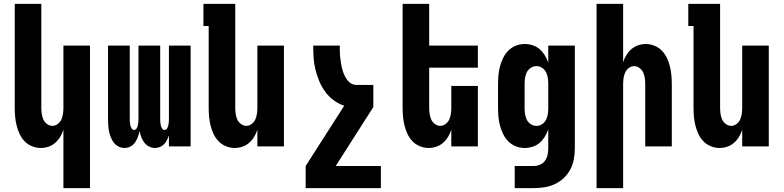

<svg xmlns="http://www.w3.org/2000/svg" viewBox="-20 -755 4040 990"><path d="M307 215V-86Q301 -67 290.5 -49.5Q280 -32 264.5 -18.5Q249 -5 229.5 1.5Q210 8 190 8Q167 8 145 -1Q123 -10 107 -26.5Q91 -43 81 -64.5Q71 -86 65.5 -108.5Q60 -131 58 -154Q56 -177 56 -200V-735H193V-200Q193 -185 195 -169.5Q197 -154 203 -140Q209 -126 222 -116Q235 -106 250 -106Q265 -106 278 -116Q291 -126 297 -140Q303 -154 305 -169.5Q307 -185 307 -200V-520H444V215Z M622 8Q606 8 591 0.5Q576 -7 566.5 -20Q557 -33 551 -48Q545 -63 542 -79Q539 -95 538 -111Q537 -127 537 -143V-520H649V-143Q649 -134 649.5 -126Q650 -118 652 -109.5Q654 -101 658.5 -93Q663 -85 671 -85Q680 -85 684.5 -93Q689 -101 691 -109.5Q693 -118 693.5 -126Q694 -134 694 -143V-520H806V-143Q806 -134 806.5 -126Q807 -118 809 -109.5Q811 -101 815.5 -93Q820 -85 829 -85Q837 -85 841.5 -93Q846 -101 848 -109.5Q850 -118 850.5 -126Q851 -134 851 -143V-520H963V0H851V-57Q847 -45 841 -33Q835 -21 826 -11.5Q817 -2 804.5 3Q792 8 779 8Q763 8 748.5 0.5Q734 -7 724 -20Q714 -33 708.5 -48Q703 -63 700 -79Q696 -63 690.5 -48Q685 -33 676 -20Q667 -7 652.5 0.5Q638 8 622 8Z M1190 8Q1167 8 1145 -1Q1123 -10 1107 -26.5Q1091 -43 1081 -64.5Q1071 -86 1065.5 -108.5Q1060 -131 1058 -154Q1056 -177 1056 -200V-621H1029V-735H1193V-200Q1193 -185 1195 -169.5Q1197 -154 1203 -140Q1209 -126 1222 -116Q1235 -106 1250 -106Q1265 -106 1278 -116Q1291 -126 1297 -140Q1303 -154 1305 -169.5Q1307 -185 1307 -200V-520H1444V0H1307V-86Q1301 -67 1290.5 -49.5Q1280 -32 1264.5 -18.5Q1249 -5 1229.5 1.5Q1210 8 1190 8Z M1556 215V101L1755 -210Q1726 -219 1700.5 -238Q1675 -257 1656.5 -282.5Q1638 -308 1626 -337Q1614 -366 1606.5 -396Q1599 -426 1597 -457.5Q1595 -489 1595 -520H1732Q1732 -508 1732 -496Q1732 -484 1733 -472Q1734 -460 1735.5 -448Q1737 -436 1739 -424Q1741 -412 1744 -400.5Q1747 -389 1751.5 -377.5Q1756 -366 1762 -355.5Q1768 -345 1776 -336Q1784 -327 1795 -322Q1806 -317 1818 -317H1905V-203L1711 101H1944V215Z M2190 8Q2167 8 2145 -1Q2123 -10 2107 -26.5Q2091 -43 2081 -64.5Q2071 -86 2065.5 -108.5Q2060 -131 2058 -154Q2056 -177 2056 -200V-735H2193V-520H2444V-406H2193V-200Q2193 -185 2195 -169.5Q2197 -154 2203 -140Q2209 -126 2222 -116Q2235 -106 2250 -106Q2265 -106 2278 -116Q2291 -126 2297 -140Q2303 -154 2305 -169.5Q2307 -185 2307 -200V-312H2444V0H2307V-86Q2301 -67 2290.5 -49.5Q2280 -32 2264.5 -18.5Q2249 -5 2229.5 1.5Q2210 8 2190 8Z M2732 215H2634V101H2732Q2749 101 2765 94Q2781 87 2790.5 73.5Q2800 60 2803.5 43Q2807 26 2807 9V-88Q2800 -68 2789 -50Q2778 -32 2762.5 -18.5Q2747 -5 2726.5 1.5Q2706 8 2686 8Q2662 8 2640 -0.5Q2618 -9 2601.5 -25.5Q2585 -42 2574.5 -63.5Q2564 -85 2558 -107.5Q2552 -130 2550 -153.5Q2548 -177 2548 -200V-320Q2548 -343 2550 -366.5Q2552 -390 2558 -412.5Q2564 -435 2574.5 -456.5Q2585 -478 2601.5 -494.5Q2618 -511 2640 -519.5Q2662 -528 2686 -528Q2706 -528 2726.5 -521.5Q2747 -515 2762.5 -501.5Q2778 -488 2789 -470Q2800 -452 2807 -432V-520H2944V9Q2944 37 2939 65Q2934 93 2921 118Q2908 143 2887.5 162.5Q2867 182 2841.5 194Q2816 206 2788 210.5Q2760 215 2732 215ZM2746 -106Q2762 -106 2775.5 -115Q2789 -124 2796 -138.5Q2803 -153 2805 -168.5Q2807 -184 2807 -200V-320Q2807 -336 2805 -351.5Q2803 -367 2796 -381.5Q2789 -396 2775.5 -405Q2762 -414 2746 -414Q2730 -414 2716.5 -405Q2703 -396 2696 -381.5Q2689 -367 2687 -351.5Q2685 -336 2685 -320V-200Q2685 -184 2687 -168.5Q2689 -153 2696 -138.5Q2703 -124 2716.5 -115Q2730 -106 2746 -106Z M3056 215V-735H3193V-434Q3199 -453 3209.5 -470.5Q3220 -488 3235.5 -501.5Q3251 -515 3270.5 -521.5Q3290 -528 3310 -528Q3333 -528 3355 -519Q3377 -510 3393 -493.5Q3409 -477 3419 -455.5Q3429 -434 3434.5 -411.5Q3440 -389 3442 -366Q3444 -343 3444 -320V0H3307V-320Q3307 -335 3305 -350.5Q3303 -366 3297 -380Q3291 -394 3278 -404Q3265 -414 3250 -414Q3235 -414 3222 -404Q3209 -394 3203 -380Q3197 -366 3195 -350.5Q3193 -335 3193 -320V215Z M3690 8Q3667 8 3645 -1Q3623 -10 3607 -26.5Q3591 -43 3581 -64.5Q3571 -86 3565.5 -108.5Q3560 -131 3558 -154Q3556 -177 3556 -200V-621H3529V-735H3693V-200Q3693 -185 3695 -169.5Q3697 -154 3703 -140Q3709 -126 3722 -116Q3735 -106 3750 -106Q3765 -106 3778 -116Q3791 -126 3797 -140Q3803 -154 3805 -169.5Q3807 -185 3807 -200V-520H3944V0H3807V-86Q3801 -67 3790.5 -49.5Q3780 -32 3764.5 -18.5Q3749 -5 3729.5 1.5Q3710 8 3690 8Z"/></svg>

Font: Iosevka Term Curly Heavy
Style: Regular
Weight: 900
Designer: Belleve Invis
Foundry: Belleve Invis
Version: Version 32.3.0